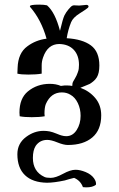

<svg xmlns="http://www.w3.org/2000/svg" viewBox="-20 -607 512 829"><path d="M199 161Q220 161 252 143.5Q284 126 306 126Q326 126 350 136Q374 146 386 163Q397 179 394 191Q380 202 352 202Q343 202 338 201Q328 173 300 161Q291 163 278.5 166.5Q266 170 260 172Q213 182 183 182Q121 181 88 149.5Q55 118 55 59Q55 12 93 -16Q128 -42 168 -42Q182 -42 194.5 -39.5Q207 -37 224 -30Q241 -23 246 -22Q256 -19 266 -19Q294 -19 311 -45.5Q328 -72 328 -107Q328 -137 316 -162Q304 -187 284 -198Q268 -208 247 -208Q200 -208 178 -158Q172 -143 172 -116L173 -105Q150 -101 117 -101Q85 -101 65 -105Q65 -108 64.5 -113.5Q64 -119 64 -121Q64 -182 100 -212Q140 -245 195 -245Q222 -245 243 -236L259 -238H270Q280 -238 292 -236Q292 -248 296 -255Q297 -257 303 -267Q309 -277 310.5 -281Q312 -285 315.5 -293.5Q319 -302 320 -310Q321 -318 321 -327Q321 -368 298.5 -392Q276 -416 236 -417Q186 -417 166 -359Q160 -342 160 -325V-289Q137 -285 102 -285Q71 -285 55 -289L56 -314Q58 -378 98 -407Q134 -434 181 -440Q158 -522 110 -577Q109 -578 109 -580Q109 -587 148 -587H150Q170 -587 183 -584Q218 -554 239 -474Q251 -525 258 -540Q265 -554 276 -567Q287 -580 292 -582Q294 -584 301 -584Q304 -584 311 -583.5Q318 -583 322 -583Q328 -583 339 -584.5Q350 -586 353 -586Q359 -586 361.5 -582Q364 -578 359 -573Q354 -568 324.5 -549.5Q295 -531 287 -511Q274 -479 268 -442Q336 -438 372.5 -411Q409 -384 409 -324Q409 -291 398 -273Q392 -263 382 -255Q372 -247 367 -244.5Q362 -242 345.5 -235.5Q329 -229 327 -228Q366 -214 391.5 -183.5Q417 -153 417 -109Q417 -46 378.5 -13.5Q340 19 273 19Q255 19 228 8Q201 -3 184 -3Q152 -3 134 23Q122 42 122 75Q122 134 172 157Q180 161 199 161Z"/></svg>

Font: Ponomar Unicode TT
Style: Regular
Weight: 400
Designer: Vladislav V. Dorosh, Yuri A.W. Shardt, Nikita Simmons, Aleksandr Andreev
Foundry: Ponomar Project
Version: 1.1